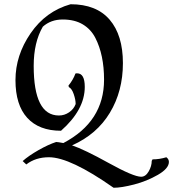

<svg xmlns="http://www.w3.org/2000/svg" viewBox="-20 -686 817 906"><path d="M777 78Q777 109 725 139Q673 169 613 184.5Q553 200 516 200Q311 56 211 56Q148 56 104 90L87 74Q115 49 161.5 22.5Q208 -4 245 -16Q252 -16 279 -11Q471 -112 471 -310Q471 -427 430 -507Q409 -548 370.5 -571Q332 -594 276 -594Q220 -594 182 -560Q139 -486 139 -375Q139 -141 258 -141Q284 -141 306 -156Q328 -171 337 -195Q337 -215 328 -241.5Q319 -268 305 -275L303 -282Q325 -309 336 -339Q338 -340 344 -340Q380 -340 380 -276Q380 -168 268 -69Q164 -69 108.5 -130Q53 -191 53 -308Q53 -425 124.5 -529Q196 -633 313 -666Q435 -666 497.5 -593Q560 -520 560 -388Q560 -256 498.5 -154Q437 -52 320 0Q377 19 493.5 83.5Q610 148 646 148Q667 148 681.5 123Q696 98 696 73L700 66Q733 66 765 56Q777 65 777 78Z"/></svg>

Font: Almendra SC
Style: Regular
Weight: 400
Designer: Ana Sanfelippo
Foundry: Ana Sanfelippo
Version: Version 1.003